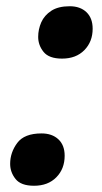

<svg xmlns="http://www.w3.org/2000/svg" viewBox="-20 -576 325 609"><path d="M176.8 -390.1Q135.3 -390.1 118.2 -411.4Q101.1 -432.6 101.1 -459Q101.1 -482.9 110.8 -505.1Q120.6 -527.3 142.6 -541.7Q164.6 -556.2 201.2 -556.2Q234.4 -556.2 254.2 -537.4Q273.9 -518.6 273.9 -484.9Q273.9 -443.8 247.6 -417Q221.2 -390.1 176.8 -390.1ZM87.9 13.2Q46.4 13.2 29.3 -8.3Q12.2 -29.8 12.2 -56.2Q12.2 -92.3 34.7 -122.6Q57.1 -152.8 111.8 -152.8Q145 -152.8 165 -134.3Q185.1 -115.7 185.1 -82Q185.1 -40.5 158.7 -13.7Q132.3 13.2 87.9 13.2Z"/></svg>

Font: Open Sans
Style: Bold Italic
Weight: 700
Italic angle: -12°
Designer: Monotype Design Team
Foundry: Monotype Imaging Inc.
Version: Version 3.003; ttfautohint (v1.8.4)